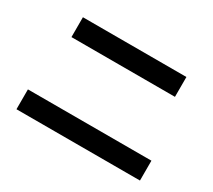

<svg xmlns="http://www.w3.org/2000/svg" viewBox="-127 -943 1253 1131"><g transform="rotate(30 500.0 -377.5)"><path d="M852 -575H148V-710H852ZM920 -45H80V-180H920Z"/></g></svg>

Font: IBM Plex Sans JP
Style: Bold
Weight: 700
Designer: Mike Abbink; Paul van der Laan; Pieter van Rosmalen; Wujin Sim; Yejin Wi; Jinhee Kim; Boomi Park; Yona Kim; Kichan Ma
Foundry: Sandoll Inc.
Version: Version 1.001